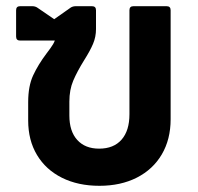

<svg xmlns="http://www.w3.org/2000/svg" viewBox="-20 -588 640 620"><path d="M518 -568Q531 -568 531 -555V-203Q531 -138 502.5 -89.5Q474 -41 422 -14.5Q370 12 301 12Q232 12 180 -14Q128 -40 99.5 -87.5Q71 -135 71 -199V-258Q71 -310 87 -344.5Q103 -379 130 -415Q133 -419 143 -432.5Q153 -446 157 -457H45Q32 -457 32 -470V-555Q32 -568 45 -568H84Q94 -568 101 -563L155 -526L209 -564Q216 -568 225 -568H277Q290 -568 290 -555V-494Q290 -469 280.5 -446.5Q271 -424 252 -394Q229 -357 216.5 -327.5Q204 -298 204 -260V-215Q204 -164 229.5 -136Q255 -108 300 -108Q347 -108 372.5 -137Q398 -166 398 -219V-555Q398 -568 411 -568Z"/></svg>

Font: LINE Seed Sans TH App
Style: Bold
Weight: 700
Designer: Dalton Maag Ltd | Thai characters by Cadson Demak Co.,Ltd.
Foundry: Dalton Maag Ltd
Version: Version 1.003